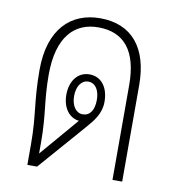

<svg xmlns="http://www.w3.org/2000/svg" viewBox="-68 -620 632 682"><g transform="rotate(10 248.0 -279.0)"><path d="M75 0H110L255 -166C283 -198 306 -226 306 -268C306 -321 279 -355 237 -355C194 -355 168 -318 168 -270C168 -222 193 -190 228 -186L109 -47V-87C109 -191 94 -232 94 -329C94 -468 155 -525 239 -525C332 -525 382 -465 382 -342V0H417V-348C417 -482 354 -558 240 -558C135 -558 59 -488 59 -340C59 -223 75 -182 75 -74ZM237 -211C212 -211 196 -236 196 -270C196 -304 212 -329 237 -329C263 -329 278 -305 278 -270C278 -233 263 -211 237 -211Z"/></g></svg>

Font: Noto Sans Thai Looped Condensed ExtraLight
Style: Regular
Weight: 200
Width: 3
Designer: Sasikarn Vongin, Ben Mitchell
Foundry: The Fontpad Ltd
Version: Version 1.001